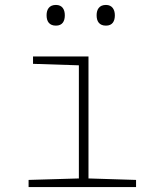

<svg xmlns="http://www.w3.org/2000/svg" viewBox="-20 -759 640 779"><path d="M207 -655C234 -655 243 -674 243 -697C243 -720 233 -739 207 -739C179 -739 169 -720 169 -697C169 -672 180 -655 207 -655ZM410 -655C437 -655 446 -674 446 -697C446 -720 435 -739 410 -739C382 -739 372 -720 372 -697C372 -672 383 -655 410 -655ZM96 0H532V-29L339 -35V-530H114V-500L300 -494V-35L96 -29Z"/></svg>

Font: Noto Sans Mono ExtraLight
Style: Regular
Weight: 200
Designer: Monotype Design Team
Foundry: Monotype Imaging Inc.
Version: Version 2.014